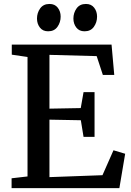

<svg xmlns="http://www.w3.org/2000/svg" viewBox="-20 -974 677 994"><path d="M122.5 -60.5V-679L41 -691V-743H557.5L571.5 -586H512.5L480.5 -683.5L236 -690V-411.5L398 -414.5L412.5 -497H469.5V-265.5H412.5L398.5 -351.5L236 -354.5V-57L510.5 -67L567.5 -196L628 -178L598 0H40V-51ZM228.5 -812Q201.5 -812 186.5 -831.5Q171.5 -851 171.5 -878Q171.5 -907.5 188 -930.5Q204.5 -953.5 236 -953.5H237Q264 -953.5 279 -934.2Q294 -915 294 -888Q294 -858.5 277.5 -835.2Q261 -812 229.5 -812ZM417 -812Q390 -812 375 -831.5Q360 -851 360 -878Q360 -907.5 376.5 -930.5Q393 -953.5 424.5 -953.5H425.5Q452.5 -953.5 467.5 -934.2Q482.5 -915 482.5 -888Q482.5 -858.5 466 -835.2Q449.5 -812 418 -812Z"/></svg>

Font: Merriweather Medium
Style: Regular
Weight: 500
Version: Version 2.100